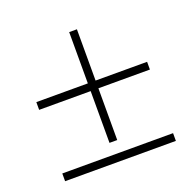

<svg xmlns="http://www.w3.org/2000/svg" viewBox="-101 -642 752 746"><g transform="rotate(-20 275.0 -269.5)"><path d="M46 0V-32H504V0ZM46 -295V-327H504V-295ZM291 -81H259V-539H291Z"/></g></svg>

Font: Ysabeau Infant ExtraLight
Style: Regular
Weight: 250
Designer: Christian Thalmann (Catharsis Fonts)
Version: Version 2.001;gftools[0.9.30]; featfreeze: ss01,ss02,lnum